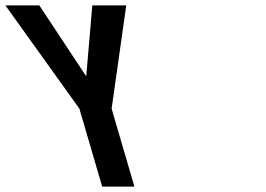

<svg xmlns="http://www.w3.org/2000/svg" viewBox="-333 -687 978 707"><path d="M43.2 0H161.9L78 -287L131.9 -667H6.9L-15.5 -406L-188.1 -667H-313.1L-40.7 -287Z"/></svg>

Font: Din Kursivschrift
Style: BreitLeft
Weight: 400
Version: Version 1.089